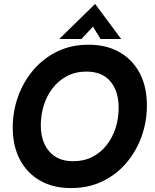

<svg xmlns="http://www.w3.org/2000/svg" viewBox="-20 -942 788 979"><path d="M342 17Q251 17 184.5 -21Q118 -59 81.5 -128Q45 -197 45 -292Q45 -374 72 -449.5Q99 -525 149.5 -584.5Q200 -644 271 -679Q342 -714 432 -714Q523 -714 589.5 -676Q656 -638 692.5 -569Q729 -500 729 -404Q729 -322 702 -246.5Q675 -171 624.5 -111.5Q574 -52 502.5 -17.5Q431 17 342 17ZM353 -120Q408 -120 451 -142Q494 -164 524 -202.5Q554 -241 569.5 -289.5Q585 -338 585 -392Q585 -477 543 -527Q501 -577 420 -577Q365 -577 321.5 -554Q278 -531 248 -492Q218 -453 203 -404Q188 -355 188 -303Q188 -247 207.5 -206Q227 -165 263.5 -142.5Q300 -120 353 -120ZM282 -743 465 -922 598 -743H493L454 -806L395 -743Z"/></svg>

Font: Hanken Grotesk ExtraBold
Style: Italic
Weight: 800
Italic angle: -8°
Designer: Alfredo Marco Pradil
Foundry: Hanken Design Co.
Version: Version 3.013